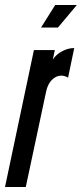

<svg xmlns="http://www.w3.org/2000/svg" viewBox="-20 -747 327 767"><path d="M0 0H83L164 -380Q172.5 -420 198 -436.5Q223.5 -453 252 -437L276.5 -555Q252 -555 228 -542.2Q204 -529.5 191 -509L199 -547H115.5ZM144 -637H211.5L287 -727H200.5Z"/></svg>

Font: League Gothic SemiCondensed Italic
Style: Regular
Weight: 400
Width: 4
Designer: The League of Moveable Type
Version: Version 1.600; ttfautohint (v1.8.3)